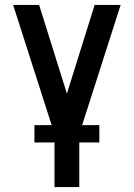

<svg xmlns="http://www.w3.org/2000/svg" viewBox="-20 -540 540 775"><path d="M200 215V1L33 -520H138L250 -162L362 -520H467L300 1V215ZM381 35H119V-35H381Z"/></svg>

Font: Iosevka Term Semibold
Style: Regular
Weight: 600
Monospace: yes
Designer: Belleve Invis
Foundry: Belleve Invis
Version: Version 31.4.0